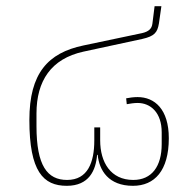

<svg xmlns="http://www.w3.org/2000/svg" viewBox="-20 -589 631 621"><path d="M196 12C268 12 290 -38 294 -88H296C301 -38 331 12 410 12C480 12 526 -37 526 -142C526 -236 480 -275 425 -275C411 -275 399 -273 388 -271L390 -252C401 -254 414 -256 425 -256C467 -256 503 -225 503 -161V-123C503 -51 471 -7 411 -7C338 -7 304 -64 304 -135V-177H285V-135C285 -64 264 -7 197 -7C133 -7 98 -53 98 -181V-222C98 -327 145 -399 250 -422L440 -463C480 -472 489 -484 494 -513L502 -569H480L473 -513C471 -496 461 -487 440 -482L250 -442C135 -418 75 -352 75 -201C75 -34 120 12 196 12Z"/></svg>

Font: IBM Plex Thai Thin
Style: Regular
Weight: 100
Designer: Mike Abbink, Paul van der Laan, Pieter van Rosmalen, Ben Mitchell, Mark Frömberg
Foundry: Bold Monday
Version: Version 1.0